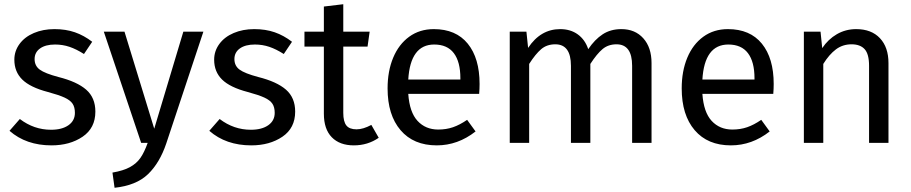

<svg xmlns="http://www.w3.org/2000/svg" viewBox="-20 -677 4317 910"><path d="M417 -479 378 -421Q342 -444 309.5 -455Q277 -466 241 -466Q196 -466 170 -447.5Q144 -429 144 -397Q144 -365 168.5 -347Q193 -329 257 -312Q345 -290 388.5 -252Q432 -214 432 -148Q432 -70 371.5 -29Q311 12 224 12Q104 12 25 -57L74 -113Q141 -62 222 -62Q274 -62 304.5 -83.5Q335 -105 335 -142Q335 -169 324 -185.5Q313 -202 286 -214.5Q259 -227 207 -241Q123 -263 85.5 -300Q48 -337 48 -394Q48 -435 72.5 -468.5Q97 -502 140.5 -520.5Q184 -539 238 -539Q292 -539 335 -524Q378 -509 417 -479Z M768 3Q737 95 681.5 148.5Q626 202 523 213L513 141Q565 132 596 115Q627 98 645.5 71.5Q664 45 680 0H649L472 -527H570L711 -67L849 -527H944Z M1364 -479 1325 -421Q1289 -444 1256.5 -455Q1224 -466 1188 -466Q1143 -466 1117 -447.5Q1091 -429 1091 -397Q1091 -365 1115.5 -347Q1140 -329 1204 -312Q1292 -290 1335.5 -252Q1379 -214 1379 -148Q1379 -70 1318.5 -29Q1258 12 1171 12Q1051 12 972 -57L1021 -113Q1088 -62 1169 -62Q1221 -62 1251.5 -83.5Q1282 -105 1282 -142Q1282 -169 1271 -185.5Q1260 -202 1233 -214.5Q1206 -227 1154 -241Q1070 -263 1032.5 -300Q995 -337 995 -394Q995 -435 1019.5 -468.5Q1044 -502 1087.5 -520.5Q1131 -539 1185 -539Q1239 -539 1282 -524Q1325 -509 1364 -479Z M1775 -24Q1723 12 1657 12Q1590 12 1552.5 -26.5Q1515 -65 1515 -138V-456H1423V-527H1515V-646L1607 -657V-527H1732L1722 -456H1607V-142Q1607 -101 1621.5 -82.5Q1636 -64 1670 -64Q1701 -64 1740 -85Z M2251 -232H1915Q1921 -145 1959 -104Q1997 -63 2057 -63Q2095 -63 2127 -74Q2159 -85 2194 -109L2234 -54Q2150 12 2050 12Q1940 12 1878.5 -60Q1817 -132 1817 -258Q1817 -340 1843.5 -403.5Q1870 -467 1919.5 -503Q1969 -539 2036 -539Q2141 -539 2197 -470Q2253 -401 2253 -279Q2253 -256 2251 -232ZM2162 -306Q2162 -384 2131 -425Q2100 -466 2038 -466Q1925 -466 1915 -300H2162Z M3068 -378V0H2976V-365Q2976 -467 2902 -467Q2863 -467 2836 -444.5Q2809 -422 2778 -374V0H2686V-365Q2686 -467 2612 -467Q2572 -467 2545 -444Q2518 -421 2488 -374V0H2396V-527H2475L2483 -450Q2542 -539 2635 -539Q2684 -539 2718.5 -514Q2753 -489 2768 -444Q2799 -490 2836.5 -514.5Q2874 -539 2925 -539Q2990 -539 3029 -495.5Q3068 -452 3068 -378Z M3645 -232H3309Q3315 -145 3353 -104Q3391 -63 3451 -63Q3489 -63 3521 -74Q3553 -85 3588 -109L3628 -54Q3544 12 3444 12Q3334 12 3272.5 -60Q3211 -132 3211 -258Q3211 -340 3237.5 -403.5Q3264 -467 3313.5 -503Q3363 -539 3430 -539Q3535 -539 3591 -470Q3647 -401 3647 -279Q3647 -256 3645 -232ZM3556 -306Q3556 -384 3525 -425Q3494 -466 3432 -466Q3319 -466 3309 -300H3556Z M4191 -378V0H4099V-365Q4099 -421 4078 -444Q4057 -467 4016 -467Q3974 -467 3942 -443Q3910 -419 3882 -374V0H3790V-527H3869L3877 -449Q3905 -491 3946.5 -515Q3988 -539 4038 -539Q4110 -539 4150.5 -496Q4191 -453 4191 -378Z"/></svg>

Font: Fira Sans
Style: Regular
Weight: 400
Designer: bBox Type GmbH & Carrois Corporate GbR & Edenspiekermann AG
Foundry: bBox Type GmbH & Carrois Corporate GbR & Edenspiekermann AG
Version: Version 4.301